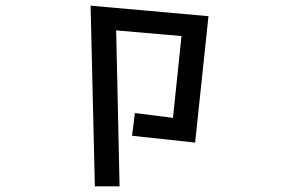

<svg xmlns="http://www.w3.org/2000/svg" viewBox="-20 -537 1040 676"><path d="M455 -139 589 -122 619 -410 389 -430 401 119H314L299 -517L714 -480L667 -35L445 -59Z"/></svg>

Font: Moralerspace Krypton JPDOC
Style: Regular
Weight: 400
Version: v0.0.6; ttfautohint (v1.8.4.7-5d5b-dirty) -l 6 -r 45 -G 200 